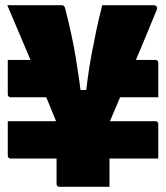

<svg xmlns="http://www.w3.org/2000/svg" viewBox="-20 -720 640 740"><path d="M10 -489H210V-345H21Q18 -345 15.5 -346.5Q13 -348 11.5 -350.5Q10 -353 10 -356Q10 -374 10 -398.5Q10 -423 10 -447Q10 -471 10 -489ZM390 -489H579Q584 -489 587 -486Q590 -483 590 -478Q590 -460 590 -435.5Q590 -411 590 -387Q590 -363 590 -345H390ZM590 -109H21Q16 -109 13 -112Q10 -115 10 -120Q10 -137 10 -163Q10 -189 10 -214Q10 -239 10 -253H579Q583 -253 585 -251.5Q587 -250 588.5 -248Q590 -246 590 -242Q590 -224 590 -195.5Q590 -167 590 -142.5Q590 -118 590 -109ZM402 -249Q402 -223 402 -195.5Q402 -168 402 -144Q402 -120 402 -101Q402 -77 402 -51.5Q402 -26 402 0Q392 0 368.5 0Q345 0 316 0Q287 0 258.5 0Q230 0 209 0Q206 0 203.5 -1.5Q201 -3 199.5 -5Q198 -7 198 -11Q198 -32 198 -60Q198 -88 198 -119Q198 -150 198 -183.5Q198 -217 198 -248Q184 -282 170.5 -315.5Q157 -349 141 -386.5Q125 -424 106 -469Q87 -514 63 -570.5Q39 -627 8 -700Q31 -700 66.5 -700Q102 -700 141.5 -700Q181 -700 215 -700Q220 -700 223 -699Q226 -698 228 -695Q230 -692 231 -688Q245 -634 255 -587Q265 -540 272 -498Q279 -456 284.5 -417Q290 -378 294 -340L264 -373H338L309 -341Q313 -380 318.5 -421Q324 -462 332 -505.5Q340 -549 350 -597Q360 -645 374 -700Q424 -700 473.5 -700Q523 -700 572 -700Q580 -700 583.5 -695Q587 -690 584 -682Q562 -628 539.5 -574Q517 -520 494 -465.5Q471 -411 448 -357Q425 -303 402 -249Z"/></svg>

Font: Recursive Monospace Black
Style: Regular
Weight: 900
Version: Version 1.047